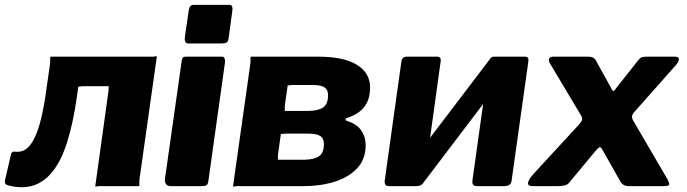

<svg xmlns="http://www.w3.org/2000/svg" viewBox="-34 -762 2812 786"><path d="M0 -3Q-16 -6 -14 -22L10 -126Q13 -144 28 -141Q51 -138 70 -150Q89 -162 105 -192.5Q121 -223 134 -275.5Q147 -328 157 -404L171 -502Q172 -515 171.5 -522.5Q171 -530 174 -530H580Q592 -529 599.5 -531Q607 -533 608 -530L537 -28Q536 -16 536.5 -8Q537 0 534 0H384Q372 -1 364.5 1Q357 3 356 0L409 -381Q411 -394 410.5 -401.5Q410 -409 413 -409H315Q303 -410 295.5 -408Q288 -406 287 -409L280 -361Q265 -257 241.5 -182Q218 -107 183.5 -62.5Q149 -18 103.5 -3Q58 12 0 -3Z M819 -21Q817 -7 811 -3.5Q805 0 789 0H665Q652 0 646 -8Q640 -16 641 -28L710 -514Q712 -524 715 -527Q718 -530 727 -530H876Q883 -530 885.5 -522.5Q888 -515 887 -506ZM902 -606Q900 -592 893.5 -588Q887 -584 871 -584H737Q727 -584 724 -592.5Q721 -601 723 -613L739 -721Q742 -742 758 -742H907Q914 -742 916.5 -734Q919 -726 917 -717Z M920 0 991 -502Q992 -515 991.5 -522.5Q991 -530 994 -530H1269Q1374 -530 1427.5 -496.5Q1481 -463 1481 -404Q1481 -354 1456.5 -323.5Q1432 -293 1386 -279Q1382 -278 1381 -274Q1380 -270 1384 -268Q1426 -255 1444.5 -228.5Q1463 -202 1463 -168Q1463 -110 1428 -73Q1393 -36 1335.5 -18Q1278 0 1209 0H948Q937 -1 929 1Q921 3 920 0ZM1212 -108Q1252 -109 1272 -122.5Q1292 -136 1292 -173Q1292 -195 1277.5 -205Q1263 -215 1228 -215H1144Q1132 -216 1124.5 -214Q1117 -212 1116 -215L1105 -136Q1103 -125 1104 -116.5Q1105 -108 1101 -108ZM1232 -308Q1271 -309 1290 -323Q1309 -337 1309 -373Q1309 -394 1295 -404Q1281 -414 1247 -414H1172Q1160 -415 1152.5 -413Q1145 -411 1144 -414L1133 -337Q1131 -325 1132 -316.5Q1133 -308 1130 -308Z M1770 -511 1703 -27Q1699 0 1669 0H1562Q1548 0 1544 -5.5Q1540 -11 1541 -23L1609 -509Q1612 -530 1630 -530H1756Q1773 -530 1770 -511ZM2129 -511 2061 -27Q2060 -12 2052 -6Q2044 0 2028 0H1921Q1907 0 1903 -5.5Q1899 -11 1900 -23L1968 -509Q1971 -530 1989 -530H2115Q2132 -530 2129 -511ZM1973 -522 2040 -463 1694 -7 1627 -67Z M2695 -34Q2707 -13 2705.5 -6.5Q2704 0 2684 0H2540Q2526 0 2517 -6.5Q2508 -13 2504 -22L2432 -149Q2425 -162 2419.5 -159Q2414 -156 2403 -143L2295 -13Q2288 -5 2275 -2.5Q2262 0 2248 0H2146Q2127 0 2127.5 -12.5Q2128 -25 2150 -50L2337 -253Q2346 -263 2348.5 -270Q2351 -277 2346 -287L2217 -503Q2211 -513 2214 -521.5Q2217 -530 2232 -530H2374Q2389 -530 2397 -524Q2405 -518 2409 -508L2472 -394Q2475 -387 2479.5 -390.5Q2484 -394 2489 -402L2580 -517Q2587 -526 2594 -528Q2601 -530 2617 -530H2729Q2746 -530 2745 -519.5Q2744 -509 2736 -499L2565 -306Q2556 -296 2554 -289.5Q2552 -283 2556 -272L2695 -34Z"/></svg>

Font: Libre Franklin ExtraBold
Style: Italic
Weight: 800
Italic angle: -8°
Designer: Pablo Impallari, Rodrigo Fuenzalida, Nhung Nguyen
Foundry: Impallari Type
Version: Version 3.000